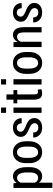

<svg xmlns="http://www.w3.org/2000/svg" viewBox="1282 -2084 1005 3608"><g transform="rotate(-90 1784.0 -279.5)"><path d="M447.3 -219.7Q447.3 -116.2 401.4 -52.7Q355.5 10.7 273.4 10.7Q235.4 10.7 206.1 -4.9Q176.8 -19.5 156.2 -49.8Q156.2 35.2 156.2 203.1Q130.9 203.1 56.6 203.1Q56.6 179.7 56.6 147.5Q56.6 27.3 56.6 -223.6Q56.6 -299.8 56.6 -528.3Q79.1 -528.3 144.5 -528.3Q146.5 -512.7 151.4 -467.8Q171.9 -501 203.1 -519.5Q233.4 -538.1 273.4 -538.1Q355.5 -538.1 401.4 -468.8Q447.3 -399.4 447.3 -285.2Q447.3 -263.7 447.3 -219.7ZM347.7 -285.2Q347.7 -363.3 322.3 -412.1Q296.9 -460.9 246.1 -460.9Q214.8 -460.9 191.4 -443.4Q168.9 -424.8 156.2 -393.6Q156.2 -304.7 156.2 -126Q168.9 -96.7 191.4 -81.1Q213.9 -65.4 246.1 -65.4Q297.9 -65.4 323.2 -107.4Q347.7 -150.4 347.7 -219.7Q347.7 -242.2 347.7 -285.2Z M522.5 -296.9Q522.5 -402.3 577.1 -470.7Q632.8 -538.1 727.5 -538.1Q823.2 -538.1 877.9 -470.7Q933.6 -402.3 933.6 -296.9Q933.6 -274.4 933.6 -230.5Q933.6 -124 878.9 -56.6Q824.2 10.7 728.5 10.7Q632.8 10.7 577.1 -56.6Q522.5 -124 522.5 -230.5Q522.5 -235.4 522.5 -247.1Q522.5 -250 522.5 -255.9Q522.5 -269.5 522.5 -296.9ZM622.1 -230.5Q622.1 -157.2 647.5 -111.3Q673.8 -65.4 728.5 -65.4Q781.2 -65.4 807.6 -111.3Q834 -157.2 834 -230.5Q834 -252.9 834 -296.9Q834 -368.2 807.6 -415Q781.2 -461.9 727.5 -461.9Q673.8 -461.9 647.5 -415Q622.1 -369.1 622.1 -296.9Q622.1 -274.4 622.1 -230.5Z M1273.4 -132.8Q1273.4 -163.1 1252.9 -184.6Q1232.4 -206.1 1176.8 -230.5Q1095.7 -262.7 1055.7 -298.8Q1016.6 -335 1016.6 -391.6Q1016.6 -453.1 1064.5 -495.1Q1112.3 -538.1 1190.4 -538.1Q1272.5 -538.1 1320.3 -492.2Q1369.1 -445.3 1367.2 -377Q1367.2 -376 1366.2 -374Q1342.8 -374 1271.5 -374Q1271.5 -411.1 1250 -438.5Q1228.5 -465.8 1190.4 -465.8Q1154.3 -465.8 1132.8 -444.3Q1112.3 -423.8 1112.3 -395.5Q1112.3 -365.2 1129.9 -347.7Q1147.5 -330.1 1207 -301.8Q1290 -272.5 1330.1 -234.4Q1370.1 -196.3 1370.1 -136.7Q1370.1 -71.3 1320.3 -30.3Q1271.5 10.7 1189.5 10.7Q1102.5 10.7 1052.7 -39.1Q1003.9 -86.9 1003.9 -149.4Q1003.9 -152.3 1004.9 -155.3Q1004.9 -156.2 1005.9 -158.2Q1028.3 -158.2 1097.7 -158.2Q1099.6 -106.4 1126 -84Q1152.3 -61.5 1191.4 -61.5Q1229.5 -61.5 1252 -81.1Q1273.4 -101.6 1273.4 -132.8Z M1567.4 0Q1543 0 1467.8 0Q1467.8 -20.5 1467.8 -51.8Q1467.8 -145.5 1467.8 -330.1Q1467.8 -379.9 1467.8 -528.3Q1493.2 -528.3 1567.4 -528.3Q1567.4 -396.5 1567.4 0ZM1567.4 -667Q1543 -667 1467.8 -667Q1467.8 -690.4 1467.8 -761.7Q1493.2 -761.7 1567.4 -761.7Q1567.4 -738.3 1567.4 -667Z M1814.5 -660.2Q1814.5 -627 1814.5 -528.3Q1835 -528.3 1896.5 -528.3Q1896.5 -510.7 1896.5 -457Q1876 -457 1814.5 -457Q1814.5 -378.9 1814.5 -143.6Q1814.5 -101.6 1826.2 -85Q1837.9 -67.4 1857.4 -67.4Q1869.1 -67.4 1879.9 -68.4Q1889.6 -70.3 1903.3 -73.2Q1907.2 -50.8 1913.1 -4.9Q1896.5 2 1876 5.9Q1855.5 10.7 1834 10.7Q1777.3 10.7 1746.1 -26.4Q1715.8 -63.5 1715.8 -143.6Q1715.8 -248 1715.8 -457Q1698.2 -457 1646.5 -457Q1646.5 -460 1646.5 -463.9Q1646.5 -484.4 1646.5 -528.3Q1664.1 -528.3 1715.8 -528.3Q1715.8 -561.5 1715.8 -660.2Q1740.2 -660.2 1814.5 -660.2Z M2099.6 0Q2075.2 0 2000 0Q2000 -20.5 2000 -51.8Q2000 -145.5 2000 -330.1Q2000 -379.9 2000 -528.3Q2025.4 -528.3 2099.6 -528.3Q2099.6 -396.5 2099.6 0ZM2099.6 -667Q2075.2 -667 2000 -667Q2000 -690.4 2000 -761.7Q2025.4 -761.7 2099.6 -761.7Q2099.6 -738.3 2099.6 -667Z M2200.2 -296.9Q2200.2 -402.3 2254.9 -470.7Q2310.5 -538.1 2405.3 -538.1Q2501 -538.1 2555.7 -470.7Q2611.3 -402.3 2611.3 -296.9Q2611.3 -274.4 2611.3 -230.5Q2611.3 -124 2556.6 -56.6Q2502 10.7 2406.2 10.7Q2310.5 10.7 2254.9 -56.6Q2200.2 -124 2200.2 -230.5Q2200.2 -235.4 2200.2 -247.1Q2200.2 -250 2200.2 -255.9Q2200.2 -269.5 2200.2 -296.9ZM2299.8 -230.5Q2299.8 -157.2 2325.2 -111.3Q2351.6 -65.4 2406.2 -65.4Q2459 -65.4 2485.4 -111.3Q2511.7 -157.2 2511.7 -230.5Q2511.7 -252.9 2511.7 -296.9Q2511.7 -368.2 2485.4 -415Q2459 -461.9 2405.3 -461.9Q2351.6 -461.9 2325.2 -415Q2299.8 -369.1 2299.8 -296.9Q2299.8 -274.4 2299.8 -230.5Z M2794.9 -528.3Q2795.9 -508.8 2800.8 -450.2Q2822.3 -492.2 2855.5 -514.6Q2889.6 -538.1 2932.6 -538.1Q3001 -538.1 3040 -487.3Q3078.1 -435.5 3078.1 -328.1Q3078.1 -218.8 3078.1 0Q3053.7 0 2979.5 0Q2979.5 -82 2979.5 -327.1Q2979.5 -400.4 2959 -430.7Q2937.5 -460.9 2894.5 -460.9Q2864.3 -460.9 2840.8 -442.4Q2817.4 -422.9 2803.7 -390.6Q2803.7 -260.7 2803.7 0Q2778.3 0 2704.1 0Q2704.1 -20.5 2704.1 -51.8Q2704.1 -145.5 2704.1 -331.1Q2704.1 -379.9 2704.1 -528.3Q2726.6 -528.3 2794.9 -528.3Z M3436.5 -132.8Q3436.5 -163.1 3416 -184.6Q3395.5 -206.1 3339.8 -230.5Q3258.8 -262.7 3218.8 -298.8Q3179.7 -335 3179.7 -391.6Q3179.7 -453.1 3227.5 -495.1Q3275.4 -538.1 3353.5 -538.1Q3435.5 -538.1 3483.4 -492.2Q3532.2 -445.3 3530.3 -377Q3530.3 -376 3529.3 -374Q3505.9 -374 3434.6 -374Q3434.6 -411.1 3413.1 -438.5Q3391.6 -465.8 3353.5 -465.8Q3317.4 -465.8 3295.9 -444.3Q3275.4 -423.8 3275.4 -395.5Q3275.4 -365.2 3293 -347.7Q3310.5 -330.1 3370.1 -301.8Q3453.1 -272.5 3493.2 -234.4Q3533.2 -196.3 3533.2 -136.7Q3533.2 -71.3 3483.4 -30.3Q3434.6 10.7 3352.5 10.7Q3265.6 10.7 3215.8 -39.1Q3167 -86.9 3167 -149.4Q3167 -152.3 3168 -155.3Q3168 -156.2 3168.9 -158.2Q3191.4 -158.2 3260.7 -158.2Q3262.7 -106.4 3289.1 -84Q3315.4 -61.5 3354.5 -61.5Q3392.6 -61.5 3415 -81.1Q3436.5 -101.6 3436.5 -132.8Z"/></g></svg>

Font: Noto Sans Hebrew DECATHLON 
Style: Regular
Weight: 400
Designer: Monotype Design team
Version: Version 1.03 uh